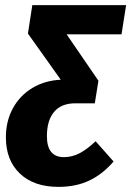

<svg xmlns="http://www.w3.org/2000/svg" viewBox="-20 -713 512 749"><path d="M454 -579H240L364 -398L350 -311L351 -310H274Q219 -310 191 -276.5Q163 -243 163 -182Q163 -100 229 -100Q261 -100 290 -115Q319 -130 353 -162L423 -83Q381 -34 329 -9Q277 16 208 16Q112 16 57.5 -36Q3 -88 3 -177Q3 -241 30.5 -291Q58 -341 106.5 -370Q155 -399 217 -402L89 -582L106 -693H472Z"/></svg>

Font: Fira Sans Extra Condensed
Style: Bold Italic
Weight: 700
Width: 3
Italic angle: -8°
Designer: Carrois Corporate & Edenspiekermann AG
Foundry: Carrois Corporate GbR & Edenspiekermann AG
Version: Version 4.203